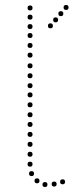

<svg xmlns="http://www.w3.org/2000/svg" viewBox="-20 -752 296 773"><path d="M183 -638Q173 -638 173 -648Q173 -658 183 -658Q193 -658 193 -648Q193 -638 183 -638ZM204 -662Q194 -662 194 -672Q194 -682 204 -682Q214 -682 214 -672Q214 -662 204 -662ZM225 -687Q215 -687 215 -697Q215 -707 225 -707Q235 -707 235 -697Q235 -687 225 -687ZM246 -712Q236 -712 236 -722Q236 -732 246 -732Q256 -732 256 -722Q256 -712 246 -712ZM232 -10Q222 -10 222 -20Q222 -30 232 -30Q242 -30 242 -20Q242 -10 232 -10ZM101 -241Q91 -241 91 -251Q91 -261 101 -261Q111 -261 111 -251Q111 -241 101 -241ZM101 -201Q91 -201 91 -211Q91 -221 101 -221Q111 -221 111 -211Q111 -201 101 -201ZM101 -161Q91 -161 91 -171Q91 -181 101 -181Q111 -181 111 -171Q111 -161 101 -161ZM101 -121Q91 -121 91 -131Q91 -141 101 -141Q111 -141 111 -131Q111 -121 101 -121ZM101 -81Q91 -81 91 -91Q91 -101 101 -101Q111 -101 111 -91Q111 -81 101 -81ZM107 -43Q97 -43 97 -53Q97 -63 107 -63Q117 -63 117 -53Q117 -43 107 -43ZM129 -14Q119 -14 119 -24Q119 -34 129 -34Q139 -34 139 -24Q139 -14 129 -14ZM101 -559Q91 -559 91 -569Q91 -579 101 -579Q111 -579 111 -569Q111 -559 101 -559ZM101 -520Q91 -520 91 -530Q91 -540 101 -540Q111 -540 111 -530Q111 -520 101 -520ZM101 -477Q91 -477 91 -487Q91 -497 101 -497Q111 -497 111 -487Q111 -477 101 -477ZM101 -397Q91 -397 91 -407Q91 -417 101 -417Q111 -417 111 -407Q111 -397 101 -397ZM101 -360Q91 -360 91 -370Q91 -380 101 -380Q111 -380 111 -370Q111 -360 101 -360ZM101 -320Q91 -320 91 -330Q91 -340 101 -340Q111 -340 111 -330Q111 -320 101 -320ZM101 -280Q91 -280 91 -290Q91 -300 101 -300Q111 -300 111 -290Q111 -280 101 -280ZM101 -710Q91 -710 91 -720Q91 -730 101 -730Q111 -730 111 -720Q111 -710 101 -710ZM101 -673Q91 -673 91 -683Q91 -693 101 -693Q111 -693 111 -683Q111 -673 101 -673ZM101 -635Q91 -635 91 -645Q91 -655 101 -655Q111 -655 111 -645Q111 -635 101 -635ZM101 -599Q91 -599 91 -609Q91 -619 101 -619Q111 -619 111 -609Q111 -599 101 -599ZM101 -437Q91 -437 91 -447Q91 -457 101 -457Q111 -457 111 -447Q111 -437 101 -437ZM161 1Q151 1 151 -9Q151 -19 161 -19Q171 -19 171 -9Q171 1 161 1ZM198 -1Q188 -1 188 -11Q188 -21 198 -21Q208 -21 208 -11Q208 -1 198 -1Z"/></svg>

Font: Raleway Dots 
Style: Regular
Weight: 400
Version: Version 1.000